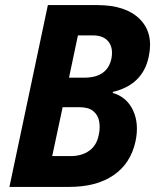

<svg xmlns="http://www.w3.org/2000/svg" viewBox="-20 -734 609 754"><path d="M17 0 168 -714H362Q474 -714 529 -659Q584 -604 564 -511Q541 -401 423 -373V-369Q478 -353 502.5 -300.5Q527 -248 512 -178Q493 -92 426 -46Q359 0 252 0ZM251 -429H311Q403 -429 418 -506Q425 -547 405.5 -571Q386 -595 345 -595H286ZM185 -121H257Q301 -121 330.5 -142Q360 -163 368 -205Q374 -232 369.5 -257Q365 -282 346.5 -297.5Q328 -313 292 -313H226Z"/></svg>

Font: Noto Sans SemiCondensed
Style: Bold Italic
Weight: 700
Width: 4
Italic angle: -12°
Designer: Monotype Design Team
Foundry: Monotype Imaging Inc.
Version: Version 2.013; ttfautohint (v1.8.4.7-5d5b)